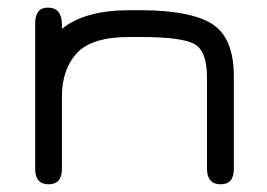

<svg xmlns="http://www.w3.org/2000/svg" viewBox="-20 -477 702 504"><path d="M319.3 -379.9H347.7C419.9 -379.9 467.3 -373.9 489.7 -361.8C512.2 -349.8 523.4 -320.3 523.4 -273.4V-34.2C523.4 -6.8 535.5 6.8 559.6 6.8C582.4 6.8 593.8 -6.8 593.8 -34.2V-276.4C593.8 -344.7 574.5 -390.8 536.1 -414.6C497.7 -438.3 434.9 -450.2 347.7 -450.2H319.3C241.9 -450.2 182.9 -433.9 142.6 -401.4V-412.1C142.6 -442.1 130.2 -457 105.5 -457C83.3 -457 72.3 -443 72.3 -415V-34.2C72.3 -6.8 84 6.8 107.4 6.8C130.9 6.8 142.6 -6.8 142.6 -34.2V-223.6C142.6 -271.2 155.6 -309.1 181.6 -337.4C207.7 -365.7 253.6 -379.9 319.3 -379.9Z"/></svg>

Font: Jura
Style: DemiBold
Weight: 600
Version: Version 2.5.1